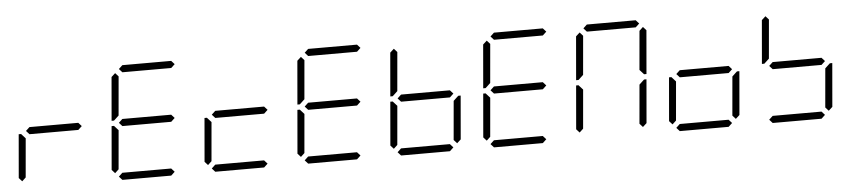

<svg xmlns="http://www.w3.org/2000/svg" viewBox="-51 -1340 7447 1680"><g transform="rotate(-5 3672.0 -500.0)"><path d="M92 -64 64 -95 97 -477H118L127 -467L155 -436L125 -95ZM163 -500 196 -531H625L653 -500L620 -469H191Z M908 -64 880 -95 913 -477H934L943 -467L971 -436L941 -95ZM979 -500 1012 -531H1441L1469 -500L1436 -469H1007ZM1048 -938 1020 -969 1053 -1000H1482L1510 -969L1477 -938ZM949 -533 938 -523H917L950 -905L984 -936L1012 -905L982 -564ZM1428 -31 1395 0H966L938 -31L971 -62H1400Z M1724 -64 1696 -95 1729 -477H1750L1759 -467L1787 -436L1757 -95ZM1795 -500 1828 -531H2257L2285 -500L2252 -469H1823ZM2244 -31 2211 0H1782L1754 -31L1787 -62H2216Z M2540 -64 2512 -95 2545 -477H2566L2575 -467L2603 -436L2573 -95ZM2611 -500 2644 -531H3073L3101 -500L3068 -469H2639ZM2680 -938 2652 -969 2685 -1000H3114L3142 -969L3109 -938ZM2581 -533 2570 -523H2549L2582 -905L2616 -936L2644 -905L2614 -564ZM3060 -31 3027 0H2598L2570 -31L2603 -62H3032Z M3356 -64 3328 -95 3361 -477H3382L3391 -467L3419 -436L3389 -95ZM3427 -500 3460 -531H3889L3917 -500L3884 -469H3455ZM3397 -533 3386 -523H3365L3398 -905L3432 -936L3460 -905L3430 -564ZM3947 -467 3958 -477H3979L3946 -95L3912 -64L3884 -95L3914 -436ZM3876 -31 3843 0H3414L3386 -31L3419 -62H3848Z M4172 -64 4144 -95 4177 -477H4198L4207 -467L4235 -436L4205 -95ZM4243 -500 4276 -531H4705L4733 -500L4700 -469H4271ZM4312 -938 4284 -969 4317 -1000H4746L4774 -969L4741 -938ZM4213 -533 4202 -523H4181L4214 -905L4248 -936L4276 -905L4246 -564ZM4692 -31 4659 0H4230L4202 -31L4235 -62H4664Z M4988 -64 4960 -95 4993 -477H5014L5023 -467L5051 -436L5021 -95ZM5128 -938 5100 -969 5133 -1000H5562L5590 -969L5557 -938ZM5029 -533 5018 -523H4997L5030 -905L5064 -936L5092 -905L5062 -564ZM5620 -936 5648 -905 5615 -523H5594L5585 -533L5557 -564L5587 -905ZM5579 -467 5590 -477H5611L5578 -95L5544 -64L5516 -95L5546 -436Z M5804 -64 5776 -95 5809 -477H5830L5839 -467L5867 -436L5837 -95ZM5875 -500 5908 -531H6337L6365 -500L6332 -469H5903ZM6395 -467 6406 -477H6427L6394 -95L6360 -64L6332 -95L6362 -436ZM6324 -31 6291 0H5862L5834 -31L5867 -62H6296Z M6691 -500 6724 -531H7153L7181 -500L7148 -469H6719ZM6661 -533 6650 -523H6629L6662 -905L6696 -936L6724 -905L6694 -564ZM7211 -467 7222 -477H7243L7210 -95L7176 -64L7148 -95L7178 -436ZM7140 -31 7107 0H6678L6650 -31L6683 -62H7112Z"/></g></svg>

Font: DSEG7 Classic Mini
Style: Light Italic
Weight: 300
Italic angle: -5°
Designer: Keshikan(Twitter:@keshinomi_88pro)
Version: Version 0.46